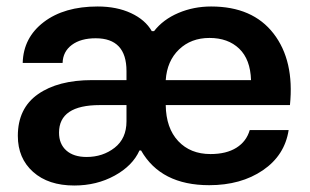

<svg xmlns="http://www.w3.org/2000/svg" viewBox="-20 -562 955 592"><path d="M209 10Q129 10 82 -32Q35 -74 35 -143Q35 -228 97 -271.5Q159 -315 264 -315H370V-343Q370 -444 275 -444Q229 -444 201.5 -423.5Q174 -403 173 -368H50Q52 -446 115 -494Q178 -542 281 -542Q340 -542 384 -521.5Q428 -501 448 -466H455Q483 -502 530 -522Q577 -542 631 -542Q759 -542 823.5 -458.5Q888 -375 874 -238H491Q492 -167 529.5 -127Q567 -87 629 -87Q678 -87 709 -106.5Q740 -126 750 -161H870Q858 -83 790.5 -37Q723 9 625 9Q476 9 415 -98H410Q389 -51 333.5 -20.5Q278 10 209 10ZM162 -153Q162 -118 184.5 -98Q207 -78 247 -78Q297 -78 333.5 -106.5Q370 -135 370 -188V-238H288Q162 -238 162 -153ZM491 -315H754Q752 -379 717.5 -412Q683 -445 626 -445Q569 -445 532 -409.5Q495 -374 491 -315Z"/></svg>

Font: Mona Sans SemiBold
Style: Regular
Weight: 600
Designer: Deni Anggara
Foundry: GitHub
Version: Version 2.000;Glyphs 3.2.3 (3260)